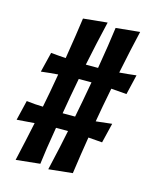

<svg xmlns="http://www.w3.org/2000/svg" viewBox="-97 -666 616 754"><g transform="rotate(15 211.0 -288.5)"><path d="M170.9 19.5Q195.8 -87.9 207 -145.5H158.2Q141.6 -47.9 135.3 6.8L37.6 17.1Q57.6 -70.8 72.3 -141.6Q35.6 -139.2 0.5 -136.2L20 -217.3Q54.7 -212.9 86.9 -212.4Q98.6 -269.5 112.3 -350.1Q79.6 -347.7 43.5 -343.3L63.5 -424.8Q97.7 -421.4 124 -419.9Q141.1 -525.4 149.4 -587.4L247.1 -597.2Q225.6 -506.3 207 -415.5H256.8Q273.9 -516.6 282.7 -585L379.9 -594.7Q361.8 -517.6 341.8 -419.4Q373.5 -421.9 410.2 -426.3L391.1 -345.2L328.1 -350.1Q312 -268.6 302.2 -210.4L367.2 -217.8L347.7 -137.2L291 -141.6Q279.3 -70.8 268.1 9.3ZM219.2 -207.5Q231 -266.1 246.6 -354H194.8Q180.2 -277.8 168.5 -207.5Z"/></g></svg>

Font: Quaaykop
Style: Bold
Weight: 700
Designer: Tup Wanders
Foundry: Free font, DO NOT SELL
Version: Version 1.00;July 31, 2023;FontCreator 11.5.0.2430 64-bit